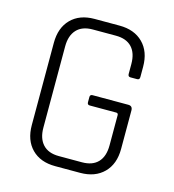

<svg xmlns="http://www.w3.org/2000/svg" viewBox="-99 -726 736 810"><g transform="rotate(15 269.5 -321.5)"><path d="M324 0H215Q150 0 112.5 -38Q75 -76 75 -142V-501Q75 -567 112.5 -605Q150 -643 215 -643H324Q389 -643 427 -605Q465 -567 465 -501V-456Q465 -444 454 -444H425Q414 -444 414 -456V-499Q414 -547 390 -572.5Q366 -598 320 -598H219Q173 -598 149 -572Q125 -546 125 -499V-144Q125 -97 149 -71Q173 -45 219 -45H320Q366 -45 390 -70.5Q414 -96 414 -144V-276Q414 -285 405 -285H290Q279 -285 279 -296V-319Q279 -330 290 -330H446Q465 -330 465 -310V-142Q465 -76 427 -38Q389 0 324 0Z"/></g></svg>

Font: Rajdhani
Style: Regular
Weight: 400
Designer: Satya Rajpurohit, Jyotish Sonowal
Foundry: Indian Type Foundry
Version: Version 1.201;PS 1.0;hotconv 1.0.78;makeotf.lib2.5.61930; tt